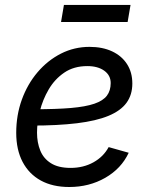

<svg xmlns="http://www.w3.org/2000/svg" viewBox="-20 -748 616 780"><path d="M261.2 11.7Q193.8 11.7 145.8 -14.6Q97.7 -41 71.8 -90.3Q45.9 -139.6 45.9 -208.5Q45.9 -280.3 68.8 -343.5Q91.8 -406.7 132.8 -454.8Q173.8 -502.9 227.8 -530.3Q281.7 -557.6 343.8 -557.6Q396.5 -557.6 435.5 -539.3Q474.6 -521 496.1 -487.5Q517.6 -454.1 517.6 -408.7Q517.6 -362.8 493.9 -330.3Q470.2 -297.9 420.4 -277.3Q370.6 -256.8 292.7 -247.3Q214.8 -237.8 106.9 -237.8L118.7 -304.2Q208 -304.2 268.1 -309.3Q328.1 -314.5 363.5 -326.7Q398.9 -338.9 414.3 -359.4Q429.7 -379.9 429.7 -410.6Q429.7 -441.9 403.6 -460.7Q377.4 -479.5 335 -479.5Q279.8 -479.5 241 -452.9Q202.1 -426.3 177.7 -384.5Q153.3 -342.8 141.8 -296.1Q130.4 -249.5 130.4 -209Q130.4 -168.9 143.6 -136.5Q156.7 -104 186.8 -85Q216.8 -65.9 266.6 -65.9Q318.8 -65.9 359.6 -88.6Q400.4 -111.3 421.4 -150.4L502.9 -127.4Q472.7 -63 407.5 -25.6Q342.3 11.7 261.2 11.7ZM510.3 -728 498.5 -658.7H228L239.7 -728Z"/></svg>

Font: Inter Variable
Style: Italic
Weight: 400
Italic angle: -9.39999°
Designer: Rasmus Andersson
Foundry: rsms
Version: Version 4.001;git-9221beed3